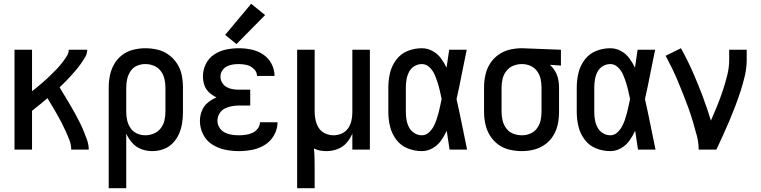

<svg xmlns="http://www.w3.org/2000/svg" viewBox="-20 -794 4040 1019"><path d="M57 0H150V-206Q192 -239 232 -273Q245 -251 258 -229.5Q271 -208 283.5 -186Q296 -164 307.5 -141.5Q319 -119 329.5 -96Q340 -73 349 -49Q358 -25 358 0H451Q451 -26 442 -51.5Q433 -77 423 -101Q413 -125 401 -148.5Q389 -172 376.5 -195Q364 -218 350.5 -240.5Q337 -263 323.5 -285.5Q310 -308 296 -331L293 -327L303 -337Q318 -351 332 -365.5Q346 -380 359.5 -395Q373 -410 386 -425.5Q399 -441 410.5 -457.5Q422 -474 432.5 -492Q443 -510 443 -530H345Q345 -514 336 -499Q327 -484 317 -470.5Q307 -457 296.5 -444.5Q286 -432 274 -420.5Q262 -409 250.5 -397Q239 -385 226.5 -374Q214 -363 201.5 -352Q189 -341 176 -330.5Q163 -320 150 -310V-530H57ZM280 -316 288 -323 285 -320ZM267 -304 276 -312 274 -310ZM252 -290 264 -301 263 -300Q258 -295 252 -290Z M557 205H650V-85Q662 -58 682 -35.5Q702 -13 730 -2.5Q758 8 788 8Q818 8 846.5 -2Q875 -12 896.5 -34Q918 -56 930 -83.5Q942 -111 946.5 -140.5Q951 -170 951 -200V-330Q951 -363 944.5 -395.5Q938 -428 920 -456Q902 -484 875 -503.5Q848 -523 816 -530.5Q784 -538 751 -538Q719 -538 687 -530Q655 -522 629 -502.5Q603 -483 586.5 -454.5Q570 -426 563.5 -394Q557 -362 557 -330ZM751 -76Q728 -76 707 -85.5Q686 -95 673 -114Q660 -133 655 -155Q650 -177 650 -200V-330Q650 -353 655 -375Q660 -397 673 -416.5Q686 -436 707 -445Q728 -454 751 -454Q774 -454 796 -445.5Q818 -437 832.5 -418Q847 -399 852.5 -376Q858 -353 858 -330V-200Q858 -177 852.5 -154Q847 -131 832.5 -112.5Q818 -94 796 -85Q774 -76 751 -76Z M1235 -560 1387 -714 1313 -774 1175 -609ZM1248 8Q1284 8 1319.5 1Q1355 -6 1385.5 -25Q1416 -44 1434.5 -76.5Q1453 -109 1453 -145H1360Q1359 -126 1347.5 -111Q1336 -96 1319 -88.5Q1302 -81 1284 -78.5Q1266 -76 1248 -76Q1229 -76 1209.5 -79Q1190 -82 1172.5 -91Q1155 -100 1144.5 -117Q1134 -134 1134 -153Q1134 -173 1144.5 -191Q1155 -209 1173 -218Q1191 -227 1210.5 -230.5Q1230 -234 1250 -234H1308V-318H1250Q1233 -318 1216 -320.5Q1199 -323 1183.5 -331.5Q1168 -340 1159 -355Q1150 -370 1150 -387Q1150 -387 1150 -387Q1150 -387 1150 -387Q1150 -404 1159 -418.5Q1168 -433 1183 -441Q1198 -449 1214.5 -451.5Q1231 -454 1248 -454Q1269 -454 1290 -449Q1311 -444 1327.5 -428Q1344 -412 1344 -391H1437Q1437 -425 1421 -455.5Q1405 -486 1376.5 -505Q1348 -524 1314.5 -531Q1281 -538 1248 -538Q1213 -538 1179.5 -531Q1146 -524 1117 -505Q1088 -486 1072.5 -454.5Q1057 -423 1057 -389Q1057 -365 1064.5 -342.5Q1072 -320 1090 -303.5Q1108 -287 1129 -277Q1104 -267 1082.5 -249Q1061 -231 1051 -205Q1041 -179 1041 -152Q1041 -115 1058 -81Q1075 -47 1106.5 -27Q1138 -7 1174.5 0.5Q1211 8 1248 8Z M1557 205H1650V103Q1650 76 1649.5 48.5Q1649 21 1646 -6Q1662 2 1679 5Q1696 8 1713 8Q1743 8 1771 -2.5Q1799 -13 1819 -35.5Q1839 -58 1850 -85V0H1943V-530H1850V-197Q1850 -175 1845 -153Q1840 -131 1827 -112.5Q1814 -94 1793 -85Q1772 -76 1750 -76Q1728 -76 1706.5 -85.5Q1685 -95 1672.5 -114Q1660 -133 1655 -155.5Q1650 -178 1650 -200V-530H1557Z M2219 8Q2249 8 2276 -7.5Q2303 -23 2320.5 -47.5Q2338 -72 2351 -100Q2358 -50 2366 0H2459Q2445 -67 2431.5 -134.5Q2418 -202 2403 -268Q2418 -334 2430.5 -399.5Q2443 -465 2457 -530H2364Q2357 -483 2350 -435Q2337 -462 2319.5 -485.5Q2302 -509 2275.5 -523.5Q2249 -538 2219 -538Q2180 -538 2143.5 -523.5Q2107 -509 2083 -477Q2059 -445 2050 -407Q2041 -369 2041 -330V-200Q2041 -161 2050 -123Q2059 -85 2083 -53Q2107 -21 2143.5 -6.5Q2180 8 2219 8ZM2219 -76Q2198 -76 2179.5 -87.5Q2161 -99 2151 -118Q2141 -137 2137.5 -158Q2134 -179 2134 -200V-330Q2134 -351 2137.5 -372Q2141 -393 2151 -412.5Q2161 -432 2179.5 -443Q2198 -454 2219 -454Q2242 -454 2259.5 -437Q2277 -420 2286 -399.5Q2295 -379 2302 -357.5Q2309 -336 2314 -313.5Q2319 -291 2324 -269Q2320 -250 2316 -231Q2312 -212 2307 -193Q2302 -174 2295.5 -155.5Q2289 -137 2279.5 -120Q2270 -103 2254.5 -89.5Q2239 -76 2219 -76Z M2750 8Q2782 8 2814 0Q2846 -8 2873 -27.5Q2900 -47 2917 -75Q2934 -103 2940.5 -135Q2947 -167 2947 -200V-330Q2947 -352 2942.5 -374Q2938 -396 2926.5 -415.5Q2915 -435 2899 -450L2957 -446V-530L2751 -538H2750Q2717 -538 2685 -530.5Q2653 -523 2625.5 -503.5Q2598 -484 2580.5 -456Q2563 -428 2556 -395.5Q2549 -363 2549 -330V-200Q2549 -167 2556 -135Q2563 -103 2580.5 -74.5Q2598 -46 2625 -26.5Q2652 -7 2684.5 0.5Q2717 8 2750 8ZM2750 -76Q2726 -76 2704 -84.5Q2682 -93 2667.5 -112Q2653 -131 2647.5 -154Q2642 -177 2642 -200V-330Q2642 -353 2647.5 -376Q2653 -399 2668 -418Q2683 -437 2705 -445.5Q2727 -454 2750 -454Q2773 -454 2794.5 -445Q2816 -436 2830 -417Q2844 -398 2849 -375.5Q2854 -353 2854 -330V-200Q2854 -177 2849 -154.5Q2844 -132 2830 -113Q2816 -94 2794.5 -85Q2773 -76 2750 -76Z M3219 8Q3249 8 3276 -7.5Q3303 -23 3320.5 -47.5Q3338 -72 3351 -100Q3358 -50 3366 0H3459Q3445 -67 3431.5 -134.5Q3418 -202 3403 -268Q3418 -334 3430.5 -399.5Q3443 -465 3457 -530H3364Q3357 -483 3350 -435Q3337 -462 3319.5 -485.5Q3302 -509 3275.5 -523.5Q3249 -538 3219 -538Q3180 -538 3143.5 -523.5Q3107 -509 3083 -477Q3059 -445 3050 -407Q3041 -369 3041 -330V-200Q3041 -161 3050 -123Q3059 -85 3083 -53Q3107 -21 3143.5 -6.5Q3180 8 3219 8ZM3219 -76Q3198 -76 3179.5 -87.5Q3161 -99 3151 -118Q3141 -137 3137.5 -158Q3134 -179 3134 -200V-330Q3134 -351 3137.5 -372Q3141 -393 3151 -412.5Q3161 -432 3179.5 -443Q3198 -454 3219 -454Q3242 -454 3259.5 -437Q3277 -420 3286 -399.5Q3295 -379 3302 -357.5Q3309 -336 3314 -313.5Q3319 -291 3324 -269Q3320 -250 3316 -231Q3312 -212 3307 -193Q3302 -174 3295.5 -155.5Q3289 -137 3279.5 -120Q3270 -103 3254.5 -89.5Q3239 -76 3219 -76Z M3688 0H3782Q3800 -38 3817.5 -76.5Q3835 -115 3851.5 -154Q3868 -193 3883 -232.5Q3898 -272 3911 -312Q3924 -352 3933.5 -393.5Q3943 -435 3943 -477V-530H3850V-477Q3850 -435 3839.5 -393.5Q3829 -352 3815.5 -311.5Q3802 -271 3786 -231.5Q3770 -192 3753 -154Q3733 -220 3708.5 -285Q3684 -350 3656 -413.5Q3628 -477 3594 -538L3513 -498Q3531 -464 3547.5 -430Q3564 -396 3578.5 -361Q3593 -326 3607 -291Q3621 -256 3634 -220Q3647 -184 3657.5 -148Q3668 -112 3678 -75Q3688 -38 3688 0Z"/></svg>

Font: Iosevka SS08 Medium
Style: Regular
Weight: 500
Monospace: yes
Designer: Belleve Invis
Foundry: Belleve Invis
Version: Version 3.4.3; ttfautohint (v1.8.3)